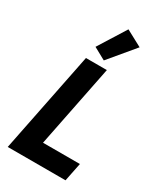

<svg xmlns="http://www.w3.org/2000/svg" viewBox="-237 -1065 984 1154"><g transform="rotate(30 255.0 -487.5)"><path d="M409 -915 297 -975 178 -785 262 -739ZM423 0 449 -128H193L307 -698H162L22 0Z"/></g></svg>

Font: LVC Sans
Style: Bold Italic
Weight: 700
Italic angle: -11.31°
Designer: Mike Abbink, Paul van der Laan, Pieter van Rosmalen
Foundry: Bold Monday
Version: Version 3.0